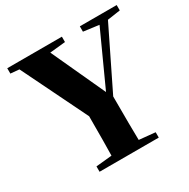

<svg xmlns="http://www.w3.org/2000/svg" viewBox="-167 -902 1042 1056"><g transform="rotate(-30 354.5 -373.5)"><path d="M441 -321Q441 -121 443 -44L545 -34V0H169V-34L270 -44Q272 -115 272 -293L69 -708L14 -713V-747H361V-713L262 -703L419 -362L573 -700L475 -713V-747H709V-713L627 -701Z"/></g></svg>

Font: Source Han Serif SC Heavy
Style: Regular
Weight: 900
Designer: Ryoko NISHIZUKA  (kana & ideographs); Frank Grießhammer (Latin, Greek & Cyrillic); Wenlong ZHANG  (bopomofo); Sandoll Co
Foundry: Adobe Systems Incorporated
Version: Version 1.001 October 20, 2017